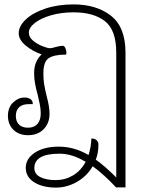

<svg xmlns="http://www.w3.org/2000/svg" viewBox="-20 -606 670 872"><path d="M550 -366V245H507Q453 187 401 149Q375 194 329.5 220Q284 246 234 246Q174 246 135.5 222Q97 198 97 156Q97 115 138 87.5Q179 60 247 60Q317 60 382 98Q394 61 395 23Q410 23 418.5 30.5Q427 38 427 51Q427 89 415 119Q455 147 508 200V-366Q508 -470 456.5 -510Q405 -550 314 -550Q258 -550 211.5 -536.5Q165 -523 138 -501.5Q111 -480 111 -458Q111 -437 130.5 -421Q150 -405 173.5 -396Q197 -387 206 -387Q216 -387 231 -392Q253 -398 265 -398Q272 -398 276.5 -388.5Q281 -379 281.5 -368.5Q282 -358 279 -358Q226 -358 201.5 -342Q177 -326 177 -273Q177 -245 180.5 -223.5Q184 -202 192 -169Q205 -121 205 -89Q205 -47 178.5 -19.5Q152 8 107 8Q66 8 41 -16.5Q16 -41 16 -80Q16 -118 39.5 -140.5Q63 -163 91 -163Q109 -163 119 -155.5Q129 -148 129 -133H110Q82 -133 67 -119Q52 -105 52 -80Q52 -54 66.5 -40Q81 -26 107 -26Q135 -26 150 -43Q165 -60 165 -91Q165 -112 160.5 -133.5Q156 -155 151 -176Q143 -205 139 -227.5Q135 -250 135 -275Q135 -327 169 -359Q130 -372 97.5 -398.5Q65 -425 65 -455Q65 -487 97 -517.5Q129 -548 186 -567Q243 -586 314 -586Q418 -586 484 -534.5Q550 -483 550 -366ZM369 129Q308 92 251 92Q136 92 136 157Q136 185 163.5 198.5Q191 212 233 212Q275 212 311 191Q347 170 369 129Z"/></svg>

Font: Krub ExtraLight
Style: Regular
Weight: 275
Designer: Ekaluck Peanpanawate
Foundry: Cadson Demak Co.,Ltd.
Version: Version 1.000; ttfautohint (v1.6)